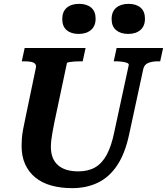

<svg xmlns="http://www.w3.org/2000/svg" viewBox="-20 -959 866 996"><path d="M262 -324Q256 -294 252 -271.5Q248 -249 246 -231.5Q244 -214 244 -197Q244 -166 253 -142.5Q262 -119 280.5 -102.5Q299 -86 325.5 -78Q352 -70 386 -70Q437 -70 473 -90.5Q509 -111 533.5 -156Q558 -201 573 -275L648 -622Q649 -629 638.5 -633Q628 -637 611.5 -639Q595 -641 579 -641H570L585 -710H826L811 -641H800Q770 -641 749 -632.5Q728 -624 723 -600L650 -262Q629 -163 588 -101.5Q547 -40 488 -11.5Q429 17 355 17Q295 17 246.5 3.5Q198 -10 163.5 -38Q129 -66 110.5 -107Q92 -148 92 -202Q92 -221 93.5 -241Q95 -261 99.5 -286Q104 -311 111 -343L166 -607Q169 -621 161.5 -628.5Q154 -636 139 -638.5Q124 -641 104 -641H93L108 -710H424L409 -641H400Q384 -641 367.5 -640Q351 -639 339.5 -637Q328 -635 327 -631ZM388 -783Q349 -783 326 -802.5Q303 -822 303 -860Q303 -899 326.5 -919Q350 -939 391 -939Q430 -939 453 -919.5Q476 -900 476 -862Q476 -824 452 -803.5Q428 -783 388 -783ZM645 -783Q606 -783 582.5 -802.5Q559 -822 559 -860Q559 -899 583 -919Q607 -939 647 -939Q686 -939 709 -919.5Q732 -900 732 -862Q732 -824 708.5 -803.5Q685 -783 645 -783Z"/></svg>

Font: Roboto Serif SemiBold
Style: Italic
Weight: 600
Italic angle: -10°
Version: Version 1.007